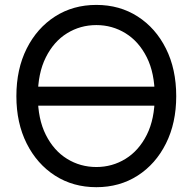

<svg xmlns="http://www.w3.org/2000/svg" viewBox="-20 -759 792 790"><path d="M618.7 -402.3V-324.2H118.7V-402.3ZM376.5 11.2Q280.8 11.2 206.5 -36.4Q132.3 -84 89.8 -168.5Q47.4 -252.9 47.4 -363.3Q47.4 -474.6 89.8 -559.1Q132.3 -643.6 206.5 -691.2Q280.8 -738.8 376.5 -738.8Q472.2 -738.8 546.4 -691.2Q620.6 -643.6 662.8 -559.1Q705.1 -474.6 705.1 -363.3Q705.1 -252.9 662.8 -168.5Q620.6 -84 546.4 -36.4Q472.2 11.2 376.5 11.2ZM376.5 -71.8Q441.9 -71.8 496.6 -105.5Q551.3 -139.2 584 -204.3Q616.7 -269.5 616.7 -363.3Q616.7 -458 584 -523.2Q551.3 -588.4 496.6 -622.1Q441.9 -655.8 376.5 -655.8Q310.5 -655.8 255.9 -622.1Q201.2 -588.4 168.5 -522.9Q135.7 -457.5 135.7 -363.3Q135.7 -269.5 168.5 -204.3Q201.2 -139.2 255.9 -105.5Q310.5 -71.8 376.5 -71.8Z"/></svg>

Font: Inter 28pt
Style: Regular
Weight: 400
Designer: Rasmus Andersson
Foundry: rsms
Version: Version 4.001;git-66647c0bb